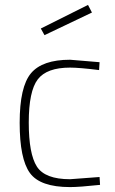

<svg xmlns="http://www.w3.org/2000/svg" viewBox="-20 -752 469 781"><path d="M265 -477Q170 -477 133.5 -429Q97 -381 97 -253.5Q97 -126 130 -74.5Q163 -23 265 -23L385 -32L387 0Q303 9 265 9Q143 9 101.5 -48.5Q60 -106 60 -252.5Q60 -399 106 -454Q152 -509 265 -509L385 -499L383 -467Q303 -477 265 -477ZM146 -636 338 -732 354 -701 161 -609Z"/></svg>

Font: Titillium Web ExtraLight
Style: Regular
Weight: 275
Version: Version 1.002;PS 57.000;hotconv 1.0.70;makeotf.lib2.5.55311